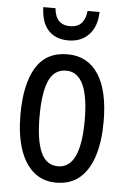

<svg xmlns="http://www.w3.org/2000/svg" viewBox="-54 -781 552 830"><g transform="rotate(5 222.5 -365.5)"><path d="M403 -269Q403 -186 383.5 -123Q364 -60 324 -25Q284 10 221 10Q162 10 122 -25Q82 -60 62 -122.5Q42 -185 42 -269Q42 -402 86 -474.5Q130 -547 223 -547Q309 -547 356 -476.5Q403 -406 403 -269ZM125 -269Q125 -166 148.5 -113.5Q172 -61 223 -61Q321 -61 321 -269Q321 -476 223 -476Q171 -476 148 -424.5Q125 -373 125 -269ZM344 -741Q343 -679 309.5 -643Q276 -607 220 -607Q165 -607 133.5 -640.5Q102 -674 100 -741H153Q159 -669 222 -669Q285 -669 292 -741Z"/></g></svg>

Font: Noto Sans ExtraCondensed
Style: Regular
Weight: 400
Width: 2
Designer: Monotype Design Team
Foundry: Monotype Imaging Inc.
Version: Version 2.013; ttfautohint (v1.8.4.7-5d5b)